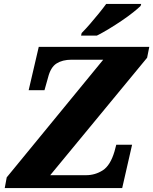

<svg xmlns="http://www.w3.org/2000/svg" viewBox="-20 -951 775 971"><path d="M4 0 14 -54 502 -649H341Q296 -649 266 -630Q236 -611 223 -559L205 -495H125L176 -714H735L724 -659L234 -65H415Q461 -65 499.5 -89.5Q538 -114 559 -185L568 -219H648L598 0ZM390 -771 393 -784Q412 -803 434.5 -829Q457 -855 479 -882Q501 -909 517 -931H694L691 -921Q679 -909 654 -889Q629 -869 596.5 -847Q564 -825 531 -805Q498 -785 470 -771Z"/></svg>

Font: Noto Serif ExtraBold
Style: Italic
Weight: 800
Italic angle: -12°
Designer: Monotype Design Team
Foundry: Monotype Imaging Inc.
Version: Version 2.013